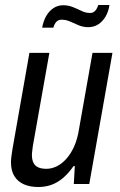

<svg xmlns="http://www.w3.org/2000/svg" viewBox="-20 -738 481 770"><path d="M134 12Q101 12 76.5 1.5Q52 -9 38 -31Q24 -53 24 -87Q24 -99 26 -112.5Q28 -126 30 -140L98 -526H178L112 -154Q111 -144 109.5 -134.5Q108 -125 108 -116Q108 -97 114.5 -84.5Q121 -72 134 -66.5Q147 -61 166 -61Q187 -61 207.5 -71Q228 -81 246 -101Q264 -121 277.5 -151Q291 -181 297 -221L351 -526H431L338 0H276L280 -72H275Q255 -43 232.5 -24Q210 -5 185.5 3.5Q161 12 134 12ZM149 -627Q154 -654 165.5 -674Q177 -694 194.5 -705.5Q212 -717 233 -717Q254 -717 272.5 -709.5Q291 -702 307.5 -694Q324 -686 341 -686Q354 -686 362 -695Q370 -704 374 -718H419Q415 -691 403 -671Q391 -651 373.5 -640Q356 -629 334 -629Q314 -629 296 -636.5Q278 -644 261.5 -651.5Q245 -659 227 -659Q214 -659 206 -650.5Q198 -642 194 -627Z"/></svg>

Font: Archivo Condensed
Style: Italic
Weight: 400
Width: 3
Italic angle: -10°
Designer: Hector Gatti
Foundry: Omnibus-Type
Version: Version 2.001